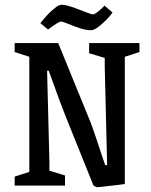

<svg xmlns="http://www.w3.org/2000/svg" viewBox="-20 -785 637 812"><path d="M365.2 -657.2Q342.8 -657.2 315.4 -666.5Q288.1 -675.8 266.6 -684.8Q245.1 -693.8 237.8 -693.8Q228 -693.8 183.1 -660.2L150.9 -687Q162.6 -702.1 176.3 -717.5Q189.9 -732.9 209.5 -749Q229 -765.1 240.2 -765.1Q262.7 -765.1 314.2 -744.6Q365.7 -724.1 373 -724.1Q379.9 -724.1 396 -737.1Q412.1 -750 421.9 -761.2L456.1 -731.9Q441.4 -710.9 411.6 -684.1Q381.8 -657.2 365.2 -657.2ZM391.1 6.8Q389.2 6.8 385.3 4.9Q381.3 2.9 377.9 1L375 -1L256.8 -294.9Q247.6 -317.9 229.7 -365.7Q211.9 -413.6 199.2 -449.7L186 -485.8H179.2L189 -99.1V-63L254.9 -43V0H42V-38.1L104 -58.1V-544.9L42 -564.9V-603H226.1L362.8 -268.1Q369.1 -252.4 384.5 -207Q399.9 -161.6 412.1 -124L424.8 -86.9H433.1L422.9 -504.9V-540L356.9 -560.1V-603H569.8V-564.9L507.8 -544.9V-6.8Q491.2 -4.4 462.4 -1Q433.6 2.4 413.1 4.6Q392.6 6.8 391.1 6.8Z"/></svg>

Font: Grenze
Style: Regular
Weight: 400
Designer: Renata Polastri
Foundry: Omnibus-Type
Version: Version 1.002;PS 001.002;hotconv 1.0.88;makeotf.lib2.5.64775